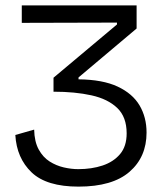

<svg xmlns="http://www.w3.org/2000/svg" viewBox="-20 -680 625 714"><path d="M272 14Q153 14 97.5 -39Q42 -92 37 -178L107 -198Q108 -153 124 -124Q140 -95 164.5 -79.5Q189 -64 217 -57.5Q245 -51 271 -51Q321 -51 361.5 -64.5Q402 -78 426.5 -107Q451 -136 451 -184Q451 -245 416 -278.5Q381 -312 320 -325.5Q259 -339 179 -339V-391L415 -589V-596L61 -595V-660H488V-574L272 -392V-385Q362 -384 417.5 -358Q473 -332 499 -288Q525 -244 525 -187Q525 -96 461.5 -41Q398 14 272 14Z"/></svg>

Font: Bricolage Grotesque 10pt Light
Style: Regular
Weight: 300
Designer: Mathieu Triay
Foundry: Atelier Triay
Version: Version 1.000; ttfautohint (v1.8.4.7-5d5b);gftools[0.9.32]